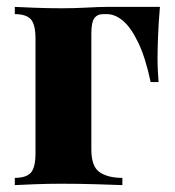

<svg xmlns="http://www.w3.org/2000/svg" viewBox="-20 -537 507 557"><path d="M444 -517Q440 -473 438.5 -432Q437 -391 437 -369Q437 -349 438 -330.5Q439 -312 440 -299H417Q402 -370 381 -413.5Q360 -457 337 -476.5Q314 -496 290 -496Q287 -496 285 -496Q283 -496 280 -496Q262 -496 253.5 -484Q245 -472 245 -440V-103Q245 -54 269 -37.5Q293 -21 335 -21V0Q308 -1 259.5 -2.5Q211 -4 157 -4Q118 -4 80 -2.5Q42 -1 23 0V-21Q56 -21 69.5 -36Q83 -51 83 -93V-424Q83 -466 69.5 -481Q56 -496 23 -496V-517Q42 -516 81.5 -514.5Q121 -513 159 -513Q196 -513 232.5 -515Q269 -517 290 -517Z"/></svg>

Font: Playfair Display ExtraBold
Style: Regular
Weight: 800
Designer: Claus Eggers Sørensen
Foundry: Claus Eggers Sørensen
Version: Version 1.203